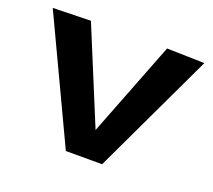

<svg xmlns="http://www.w3.org/2000/svg" viewBox="-98 -670 883 796"><g transform="rotate(20 343.5 -271.5)"><path d="M263 0 9 -539 176 -543 349 -124 512 -543 678 -539 423 0Z"/></g></svg>

Font: Georama Extended SemiBold
Style: Regular
Weight: 600
Width: 7
Designer: Jean-Baptiste Levee
Foundry: Production Type
Version: Version 1.000